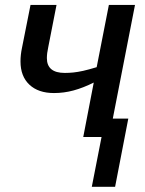

<svg xmlns="http://www.w3.org/2000/svg" viewBox="-20 -548 580 768"><path d="M493.2 -73.7 440.4 199.2H347.2L386.2 0H313L355 -217.8Q313 -196.8 274.4 -186.3Q235.8 -175.8 195.8 -175.8Q133.3 -175.8 97.7 -209.2Q62 -242.7 62 -302.2Q62 -328.6 67.9 -356.4L102.1 -528.3H206.1L172.9 -358.9Q167.5 -334.5 167.5 -315.4Q167.5 -286.1 185.3 -271.2Q203.1 -256.3 239.3 -256.3Q256.8 -256.3 273.7 -258.1Q290.5 -259.8 312.5 -264.6Q334.5 -269.5 366.7 -279.3L415.5 -528.3H520L431.2 -73.7Z"/></svg>

Font: Arimo Medium
Style: Italic
Weight: 500
Italic angle: -12°
Designer: Steve Matteson
Foundry: Monotype Imaging Inc.
Version: Version 1.33